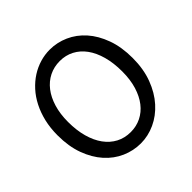

<svg xmlns="http://www.w3.org/2000/svg" viewBox="-184 -897 1082 1082"><g transform="rotate(-45 356.5 -356.5)"><path d="M654.3 -361.3Q654.3 -273.4 628.2 -204.1Q602.1 -134.8 558.8 -86.7Q515.6 -38.6 460.4 -13.2Q405.3 12.2 346.7 12.2Q287.6 12.2 233.4 -11.7Q179.2 -35.6 137.7 -82Q96.2 -128.4 71.3 -196Q46.4 -263.7 46.4 -351.6Q46.4 -410.2 58.3 -460.4Q70.3 -510.7 91.6 -552.2Q112.8 -593.8 142.1 -626Q171.4 -658.2 205.8 -680.2Q240.2 -702.1 278.6 -713.6Q316.9 -725.1 356.4 -725.1Q414.6 -725.1 468.5 -701.2Q522.5 -677.2 563.7 -630.9Q605 -584.5 629.6 -516.8Q654.3 -449.2 654.3 -361.3ZM559.1 -349.1Q559.1 -416.5 544.2 -470.5Q529.3 -524.4 502 -562Q474.6 -599.6 436.3 -619.6Q397.9 -639.6 351.6 -639.6Q305.2 -639.6 266.6 -620.4Q228 -601.1 200.2 -565.2Q172.4 -529.3 157 -478.3Q141.6 -427.2 141.6 -363.8Q141.6 -296.9 156.5 -243.2Q171.4 -189.5 199 -151.6Q226.6 -113.8 265.1 -93.5Q303.7 -73.2 351.6 -73.2Q396.5 -73.2 434.6 -92Q472.7 -110.8 500.2 -146.2Q527.8 -181.6 543.5 -232.9Q559.1 -284.2 559.1 -349.1Z"/></g></svg>

Font: Andika Afr
Style: Regular
Weight: 400
Designer: Victor Gaultney, Annie Olsen, Julie Remington, Don Collingsworth, Eric Hays, Becca Hirsbrunner
Foundry: SIL International
Version: Version 5.000